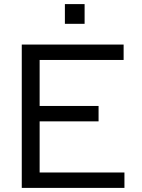

<svg xmlns="http://www.w3.org/2000/svg" viewBox="-20 -915 690 935"><path d="M86 0V-698H582V-623H173V-399H460V-324H173V-75H586V0ZM296 -799V-895H392V-799Z"/></svg>

Font: Azeret Mono Thin Light
Style: Regular
Weight: 300
Version: Version 1.002